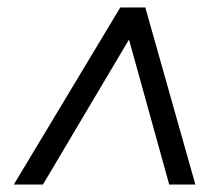

<svg xmlns="http://www.w3.org/2000/svg" viewBox="-20 -648 589 514"><path d="M17 -154 302 -628H369L503 -154H433L317 -572H343L95 -154Z"/></svg>

Font: Nunito Sans 10pt SemiCondensed Medium
Style: Italic
Weight: 500
Width: 4
Italic angle: -9°
Designer: Vernon Adams
Foundry: Vernon Adams
Version: Version 3.101;gftools[0.9.27]